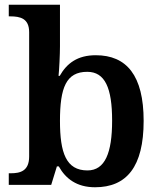

<svg xmlns="http://www.w3.org/2000/svg" viewBox="-20 -780 676 810"><path d="M381 10C514 10 586 -76 586 -270C586 -462 514 -547 384 -547C307 -547 262 -513 232 -460H227C230 -487 233 -552 233 -584V-760H17V-711H23C66 -711 103 -702 103 -644V-120C103 -58 65 -49 25 -49H17V0H196L220 -78H228C257 -26 304 10 381 10ZM349 -61C259 -61 233 -135 233 -270C233 -410 259 -477 348 -477C423 -477 453 -409 453 -271C453 -135 423 -61 349 -61Z"/></svg>

Font: Noto Serif Yezidi SemiBold
Style: Regular
Weight: 600
Designer: Dalton Maag Ltd
Foundry: Dalton Maag Ltd
Version: Version 1.001